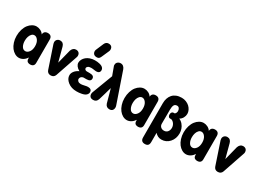

<svg xmlns="http://www.w3.org/2000/svg" viewBox="-27 -1967 4347 3196"><g transform="rotate(30 2147.0 -369.0)"><path d="M215.8 -589.8Q254.4 -589.8 292.2 -571.3Q330.1 -552.7 353 -517.1Q355 -552.2 375.7 -570.6Q396.5 -588.9 433.1 -588.9Q471.7 -588.9 491.5 -568.4Q511.2 -547.9 511.2 -508.8V-61Q511.2 -24.9 491.5 -5.9Q471.7 13.2 433.1 13.2Q420.9 13.2 410.2 10.7Q399.4 8.3 387.7 1.5Q376 -5.4 368.9 -20.5Q361.8 -35.6 361.8 -58.1V-78.1Q332 -34.2 293.9 -11.5Q255.9 11.2 214.8 11.2Q174.8 11.2 136.5 -10.7Q98.1 -32.7 68.4 -71.3Q38.6 -109.9 20.3 -166.5Q2 -223.1 2 -288.1Q2 -354.5 20 -411.9Q38.1 -469.2 67.9 -507.6Q97.7 -545.9 136.2 -567.9Q174.8 -589.8 215.8 -589.8ZM253.9 -138.2Q293.9 -138.2 325 -179.9Q356 -221.7 356 -291Q356 -360.4 325.9 -402.6Q295.9 -444.8 256.8 -444.8Q227.1 -444.8 204.8 -421.1Q182.6 -397.5 171.9 -362.3Q161.1 -327.1 161.1 -287.1Q161.1 -225.6 185.5 -181.9Q210 -138.2 253.9 -138.2Z M755.4 -513.2 825.7 -247.1 893.6 -516.1Q918.9 -584 976.6 -584Q1011.7 -584 1032.2 -564.2Q1052.7 -544.4 1052.7 -507.8Q1052.7 -493.2 1046.4 -477.1L902.8 -56.2Q882.8 0 820.8 0Q762.7 0 742.7 -56.2L600.6 -479Q595.7 -495.1 595.7 -507.8Q595.7 -542.5 617.9 -563.2Q640.1 -584 673.8 -584Q736.3 -584 755.4 -513.2Z M1325.7 15.1Q1225.6 15.1 1158.4 -38.3Q1091.3 -91.8 1091.3 -161.1Q1091.3 -200.7 1119.9 -238Q1148.4 -275.4 1202.6 -300.8Q1159.2 -324.7 1137.5 -354.7Q1115.7 -384.8 1115.7 -416Q1115.7 -448.2 1132.1 -479Q1148.4 -509.8 1177 -533.7Q1205.6 -557.6 1247.8 -572.3Q1290 -586.9 1338.4 -586.9Q1361.8 -586.9 1383.8 -585Q1405.8 -583 1430.2 -576.9Q1454.6 -570.8 1472.4 -561.3Q1490.2 -551.8 1502 -535.2Q1513.7 -518.6 1513.7 -497.1Q1513.7 -467.3 1495.4 -452.1Q1477.1 -437 1444.3 -437Q1431.2 -437 1400.4 -441.9Q1378.4 -446.8 1345.7 -446.8Q1307.6 -446.8 1287.1 -431.9Q1266.6 -417 1266.6 -397Q1266.6 -381.3 1279.1 -370.1Q1291.5 -358.9 1312.5 -358.9H1366.7Q1410.6 -358.9 1431.6 -344.5Q1452.6 -330.1 1452.6 -299.8Q1452.6 -243.2 1368.7 -243.2H1314.5Q1286.6 -239.7 1270.5 -222.2Q1254.4 -204.6 1254.4 -183.1Q1254.4 -159.7 1273.9 -142.8Q1293.5 -126 1328.6 -126Q1351.1 -126 1399.4 -137.2Q1433.6 -146 1459.5 -146Q1495.6 -146 1513.7 -129.9Q1531.7 -113.8 1531.7 -86.9Q1531.7 -61.5 1516.6 -42Q1501.5 -22.5 1479.7 -12Q1458 -1.5 1428 4.9Q1397.9 11.2 1374.3 13.2Q1350.6 15.1 1325.7 15.1ZM1465.3 -837.9 1405.8 -703.1Q1399.9 -689.5 1396 -682.1Q1392.1 -674.8 1383.8 -664.6Q1375.5 -654.3 1363.3 -649.7Q1351.1 -645 1334.5 -645Q1294.9 -645 1275.6 -665.8Q1256.3 -686.5 1256.3 -720.2Q1256.3 -726.1 1259 -737.5Q1261.7 -749 1265.6 -754.9L1323.7 -891.1Q1346.2 -942.9 1396.5 -942.9Q1434.1 -942.9 1452.9 -923.3Q1471.7 -903.8 1471.7 -867.2Q1471.7 -855 1465.3 -837.9Z M1566.9 -105 1716.3 -500Q1710.4 -516.1 1688 -576.7Q1665.5 -637.2 1654.3 -668.9V-686Q1654.3 -718.3 1678 -738.5Q1701.7 -758.8 1734.9 -758.8Q1766.1 -758.8 1787.6 -739.5Q1809.1 -720.2 1819.3 -690.9L2018.1 -112.8Q2024.9 -93.3 2024.9 -77.1Q2024.9 -42.5 2006.3 -21.2Q1987.8 0 1949.2 0Q1888.2 0 1867.2 -61L1795.9 -318.8Q1789.1 -298.8 1776.6 -252.7Q1764.2 -206.5 1760.3 -193.8Q1731.4 -92.3 1721.2 -62Q1709.5 -30.3 1689.7 -15.1Q1669.9 0 1637.2 0Q1598.6 0 1579.8 -20Q1561 -40 1561 -71.8Q1561 -87.9 1566.9 -105Z M2289.6 -589.8Q2328.1 -589.8 2366 -571.3Q2403.8 -552.7 2426.8 -517.1Q2428.7 -552.2 2449.5 -570.6Q2470.2 -588.9 2506.8 -588.9Q2545.4 -588.9 2565.2 -568.4Q2585 -547.9 2585 -508.8V-61Q2585 -24.9 2565.2 -5.9Q2545.4 13.2 2506.8 13.2Q2494.6 13.2 2483.9 10.7Q2473.1 8.3 2461.4 1.5Q2449.7 -5.4 2442.6 -20.5Q2435.5 -35.6 2435.5 -58.1V-78.1Q2405.8 -34.2 2367.7 -11.5Q2329.6 11.2 2288.6 11.2Q2248.5 11.2 2210.2 -10.7Q2171.9 -32.7 2142.1 -71.3Q2112.3 -109.9 2094 -166.5Q2075.7 -223.1 2075.7 -288.1Q2075.7 -354.5 2093.8 -411.9Q2111.8 -469.2 2141.6 -507.6Q2171.4 -545.9 2210 -567.9Q2248.5 -589.8 2289.6 -589.8ZM2327.6 -138.2Q2367.7 -138.2 2398.7 -179.9Q2429.7 -221.7 2429.7 -291Q2429.7 -360.4 2399.7 -402.6Q2369.6 -444.8 2330.6 -444.8Q2300.8 -444.8 2278.6 -421.1Q2256.3 -397.5 2245.6 -362.3Q2234.9 -327.1 2234.9 -287.1Q2234.9 -225.6 2259.3 -181.9Q2283.7 -138.2 2327.6 -138.2Z M2828.1 -54.2V122.1Q2828.1 165 2809.1 185.1Q2790 205.1 2749.5 205.1Q2671.4 205.1 2671.4 123V-533.2Q2671.4 -585 2685.8 -627.9Q2700.2 -670.9 2728.3 -702.6Q2756.3 -734.4 2800.5 -752.2Q2844.7 -770 2901.4 -770Q2946.3 -770 2986.3 -753.9Q3026.4 -737.8 3054.2 -711.7Q3082 -685.5 3098.1 -651.6Q3114.3 -617.7 3114.3 -582Q3114.3 -543.9 3094.2 -506.6Q3074.2 -469.2 3036.1 -448.2Q3077.6 -431.6 3107.9 -395.8Q3138.2 -359.9 3151.9 -318.8Q3165.5 -277.8 3165.5 -236.8Q3165.5 -134.8 3104.2 -65.4Q3043 3.9 2950.2 3.9Q2879.4 3.9 2828.1 -54.2ZM2828.1 -499V-371.1Q2828.1 -358.4 2827.6 -314.2Q2827.1 -270 2827.1 -230Q2827.1 -191.9 2851.6 -168.9Q2876 -146 2914.6 -146Q2959 -146 2983.6 -177.2Q3008.3 -208.5 3008.3 -252.9Q3008.3 -289.6 2988.3 -322.8Q2968.3 -356 2934.1 -371.1Q2931.2 -371.1 2926.5 -371.6Q2921.9 -372.1 2921.4 -372.1Q2918.5 -373 2899.4 -373Q2881.8 -373 2871.6 -389.4Q2861.3 -405.8 2861.3 -428.2Q2861.3 -450.2 2872.1 -466.8Q2882.8 -483.4 2903.3 -484.9H2925.3Q2939.5 -491.2 2948 -508.5Q2956.5 -525.9 2956.5 -544.9Q2956.5 -573.7 2941.7 -595.5Q2926.8 -617.2 2900.4 -617.2Q2858.4 -617.2 2843.3 -586.4Q2828.1 -555.7 2828.1 -499Z M3427.7 -589.8Q3466.3 -589.8 3504.2 -571.3Q3542 -552.7 3564.9 -517.1Q3566.9 -552.2 3587.6 -570.6Q3608.4 -588.9 3645 -588.9Q3683.6 -588.9 3703.4 -568.4Q3723.1 -547.9 3723.1 -508.8V-61Q3723.1 -24.9 3703.4 -5.9Q3683.6 13.2 3645 13.2Q3632.8 13.2 3622.1 10.7Q3611.3 8.3 3599.6 1.5Q3587.9 -5.4 3580.8 -20.5Q3573.7 -35.6 3573.7 -58.1V-78.1Q3543.9 -34.2 3505.9 -11.5Q3467.8 11.2 3426.8 11.2Q3386.7 11.2 3348.4 -10.7Q3310.1 -32.7 3280.3 -71.3Q3250.5 -109.9 3232.2 -166.5Q3213.9 -223.1 3213.9 -288.1Q3213.9 -354.5 3231.9 -411.9Q3250 -469.2 3279.8 -507.6Q3309.6 -545.9 3348.1 -567.9Q3386.7 -589.8 3427.7 -589.8ZM3465.8 -138.2Q3505.9 -138.2 3536.9 -179.9Q3567.9 -221.7 3567.9 -291Q3567.9 -360.4 3537.8 -402.6Q3507.8 -444.8 3468.8 -444.8Q3439 -444.8 3416.7 -421.1Q3394.5 -397.5 3383.8 -362.3Q3373 -327.1 3373 -287.1Q3373 -225.6 3397.5 -181.9Q3421.9 -138.2 3465.8 -138.2Z M3967.3 -513.2 4037.6 -247.1 4105.5 -516.1Q4130.9 -584 4188.5 -584Q4223.6 -584 4244.1 -564.2Q4264.6 -544.4 4264.6 -507.8Q4264.6 -493.2 4258.3 -477.1L4114.7 -56.2Q4094.7 0 4032.7 0Q3974.6 0 3954.6 -56.2L3812.5 -479Q3807.6 -495.1 3807.6 -507.8Q3807.6 -542.5 3829.8 -563.2Q3852.1 -584 3885.7 -584Q3948.2 -584 3967.3 -513.2Z"/></g></svg>

Font: BPreplay
Style: Bold
Weight: 700
Designer: Magenta/George Triantafyllakos
Foundry: Magenta/George Triantafyllakos
Version: Version 1.00